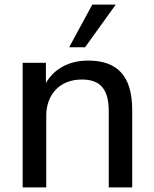

<svg xmlns="http://www.w3.org/2000/svg" viewBox="-20 -811 668 831"><path d="M180.2 0V-309.6C180.2 -403.8 240.2 -466.8 334 -466.8C411.6 -466.8 450.7 -428.2 450.7 -329.6V0H552.2V-334.5C552.2 -484.4 486.3 -548.8 361.3 -548.8C280.3 -548.8 215.3 -514.6 178.7 -451.7V-539.1H78.1V0ZM348.1 -606.4 481 -791H379.4L279.3 -606.4Z"/></svg>

Font: Winston
Style: Regular
Weight: 400
Designer: Vernon Adams, Kim Jin-seong, David Berlow, Cristiano Sobral
Foundry: The Winston Project Authors
Version: Version 3.004